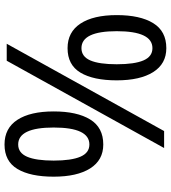

<svg xmlns="http://www.w3.org/2000/svg" viewBox="28 -792 774 871"><g transform="rotate(-90 415.5 -357.0)"><path d="M195 -724Q269 -724 307 -665.5Q345 -607 345 -501Q345 -395 308.5 -335.5Q272 -276 195 -276Q124 -276 86.5 -335.5Q49 -395 49 -501Q49 -607 84 -665.5Q119 -724 195 -724ZM652 -714 256 0H179L575 -714ZM195 -662Q157 -662 139.5 -621.5Q122 -581 122 -501Q122 -421 139.5 -380Q157 -339 195 -339Q272 -339 272 -501Q272 -662 195 -662ZM632 -438Q705 -438 743.5 -379.5Q782 -321 782 -215Q782 -109 745.5 -49.5Q709 10 632 10Q561 10 523.5 -49.5Q486 -109 486 -215Q486 -321 521 -379.5Q556 -438 632 -438ZM632 -375Q594 -375 576.5 -335Q559 -295 559 -215Q559 -134 576.5 -93.5Q594 -53 632 -53Q709 -53 709 -215Q709 -375 632 -375Z"/></g></svg>

Font: Noto Sans Khudawadi
Style: Regular
Weight: 400
Designer: Monotype Design Team
Foundry: Monotype Imaging Inc.
Version: Version 2.003; ttfautohint (v1.8.4.7-5d5b)